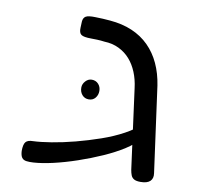

<svg xmlns="http://www.w3.org/2000/svg" viewBox="-70 -660 761 741"><g transform="rotate(10 310.5 -289.0)"><path d="M527 9Q510 9 501.5 4Q493 -1 489.5 -10Q486 -19 484 -31L442 -344Q438 -377 426.5 -405Q415 -433 397 -453.5Q379 -474 353.5 -486.5Q328 -499 296 -500Q282 -502 267 -502.5Q252 -503 244 -503Q214 -503 204.5 -510Q195 -517 196 -537L197 -561Q198 -576 208 -582Q218 -588 246 -587Q258 -587 275 -586Q292 -585 303 -584Q352 -580 390.5 -563.5Q429 -547 457 -519Q485 -491 502.5 -453Q520 -415 527 -369L573 -33Q576 -13 564.5 -2Q553 9 527 9ZM107 7Q92 8 80 6.5Q68 5 62 -3Q56 -11 55 -29Q55 -55 63 -64.5Q71 -74 92 -74Q120 -75 163 -82Q206 -89 254 -101.5Q302 -114 349.5 -130.5Q397 -147 435.5 -168Q474 -189 496 -211L499 -154Q483 -132 448.5 -110Q414 -88 369 -68Q324 -48 275.5 -31.5Q227 -15 183.5 -5Q140 5 107 7ZM275 -270Q259 -270 249 -281.5Q239 -293 239 -310Q239 -324 249.5 -335.5Q260 -347 274 -347Q290 -347 300 -336Q310 -325 310 -309Q310 -293 300.5 -281.5Q291 -270 275 -270Z"/></g></svg>

Font: Fredoka Expanded
Style: Regular
Weight: 400
Width: 7
Designer: Ben Nathan
Foundry: Milena B. Brandão, Ben Nathan
Version: Version 2.001